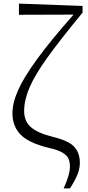

<svg xmlns="http://www.w3.org/2000/svg" viewBox="-20 -824 490 1065"><path d="M368 99Q368 74 359.5 55.5Q351 37 325.5 22Q300 7 250 -4Q139 -31 94 -77.5Q49 -124 49 -196Q49 -253 80.5 -324Q112 -395 186 -496.5Q260 -598 388 -743L85 -742V-804L438 -791V-754Q311 -600 242 -503.5Q173 -407 143.5 -338Q114 -269 114 -208Q114 -152 151 -119Q188 -86 276 -64Q362 -43 392.5 -9Q423 25 423 79Q423 111 409.5 144.5Q396 178 368 221H333Q368 145 368 99Z"/></svg>

Font: GL-CurulMinamoto Light
Style: Regular
Weight: 300
Designer: Eunice (kana); Ryoko NISHIZUKA 西塚涼子 (ideographs); Frank Grießhammer (Latin, Greek & Cyrillic); Wenlong ZHANG
Foundry: Gutenberg Labo; Adobe
Version: Version 1.002